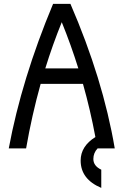

<svg xmlns="http://www.w3.org/2000/svg" viewBox="-20 -752 626 973"><path d="M209.5 -405.3H377Q339.8 -524.4 293 -639.6Q246.6 -525.4 209.5 -405.3ZM24.4 0Q89.8 -351.6 249 -732.4H336.9Q502 -351.6 561.5 0H474.6Q453.1 22.9 453.1 53.7Q453.1 88.9 493.2 107.9V200.2Q388.7 156.2 388.7 61.5Q388.7 -10.7 463.4 -57.6Q438 -194.3 400.4 -327.1H186Q141.6 -168.5 112.3 0Z"/></svg>

Font: Consola Mono
Style: Book
Weight: 400
Monospace: yes
Designer: Wojciech Kalinowski "wmk69" (wmk69@o2.pl)
Foundry: Wojciech Kalinowski "wmk69" (wmk69@o2.pl)
Version: Version 2.1.0